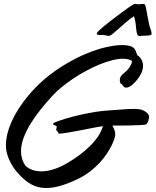

<svg xmlns="http://www.w3.org/2000/svg" viewBox="-20 -923 784 968"><path d="M561 -244.1Q561 -237.8 556.6 -223.4Q552.2 -209 542.7 -189.7Q533.2 -170.4 518.1 -147.5Q502.9 -124.5 481.9 -101.8Q460.9 -79.1 433.3 -57.9Q405.8 -36.6 371.1 -20Q323.7 2.4 284.9 13.7Q246.1 24.9 212.9 24.9Q171.9 24.9 137.9 6.6Q104 -11.7 70.8 -49.8Q59.1 -62 48.1 -78.4Q37.1 -94.7 28.6 -112.8Q20 -130.9 14.9 -150.1Q9.8 -169.4 9.8 -188Q9.8 -219.7 18.1 -251.7Q26.4 -283.7 40.8 -314.9Q55.2 -346.2 74.5 -375.7Q93.8 -405.3 115 -431.6Q136.2 -458 158.7 -481Q181.2 -503.9 202.1 -522Q253.4 -565.4 308.1 -598.1Q362.8 -630.9 415 -652.6Q467.3 -674.3 514.2 -685.1Q561 -695.8 596.2 -695.8Q603.5 -695.8 610.4 -695.3Q617.2 -694.8 623 -693.8Q636.2 -691.4 644 -687.7Q651.9 -684.1 657 -678.2Q662.1 -672.4 665 -664.1Q668 -655.8 671.9 -645Q687.5 -635.3 694.3 -620.4Q701.2 -605.5 701.2 -591.8Q701.2 -571.8 691.4 -552Q681.6 -532.2 668.9 -518.1Q658.2 -505.4 649.9 -498Q641.6 -490.7 635 -487.1Q628.4 -483.4 623.5 -482.2Q618.7 -481 615.2 -481Q610.4 -481 606.9 -483.6Q603.5 -486.3 601.1 -489.5Q598.6 -492.7 596.2 -496.1Q593.8 -499.5 590.8 -501Q586.9 -502.4 585.4 -507.1Q584 -511.7 584 -517.1Q584 -524.4 586.2 -531.5Q588.4 -538.6 592.8 -543Q596.7 -546.9 598.4 -548.6Q600.1 -550.3 601.8 -551.8Q603.5 -553.2 606.7 -555.7Q609.9 -558.1 616.2 -564Q621.1 -568.4 626 -574.2Q630.9 -580.1 635 -586.7Q639.2 -593.3 642.1 -600.6Q645 -607.9 646 -615.2Q628.9 -627 600.1 -627Q576.7 -627 546.9 -619.6Q517.1 -612.3 484.6 -599.1Q452.1 -585.9 418.5 -568.1Q384.8 -550.3 353.3 -529.5Q321.8 -508.8 293.5 -485.8Q265.1 -462.9 244.1 -439.9Q215.3 -408.7 187.3 -374Q159.2 -339.4 136.5 -303Q113.8 -266.6 99.9 -230.5Q85.9 -194.3 85.9 -160.2Q85.9 -140.1 91.3 -122.3Q96.7 -104.5 107.9 -87.9Q122.1 -74.2 142.3 -66.7Q162.6 -59.1 189 -59.1Q217.8 -59.1 252.9 -70.3Q288.1 -81.5 331.1 -107.9Q375.5 -135.7 405.8 -161.4Q436 -187 455.3 -210Q474.6 -232.9 484.6 -252.2Q494.6 -271.5 499 -287.1Q478 -284.2 447.5 -278.1Q417 -272 385.5 -265.9Q354 -259.8 325 -254.9Q295.9 -250 277.8 -249Q274.9 -249 272.9 -254.6Q271 -260.3 266.1 -264.2Q263.2 -265.6 263.2 -269Q263.2 -272 264.6 -275.9Q266.1 -279.8 266.1 -286.1Q265.1 -287.6 262.2 -288.8Q259.3 -290 255.9 -291.5Q252.4 -293 249.8 -294.4Q247.1 -295.9 247.1 -297.9Q247.1 -300.3 252.9 -304.2Q259.8 -307.6 274.7 -313Q289.6 -318.4 309.8 -324.5Q330.1 -330.6 354.7 -336.9Q379.4 -343.3 406.5 -348.9Q433.6 -354.5 461.4 -358.9Q489.3 -363.3 516.1 -365.2Q561.5 -368.2 595.2 -371.1Q628.9 -374 652.8 -374Q672.9 -374 686.3 -371.6Q699.7 -369.1 709 -362.8Q723.1 -354 727.5 -346.9Q731.9 -339.8 731.9 -334Q731.9 -331.5 731.4 -329.1Q731 -326.7 730 -324.2Q729.5 -320.3 728.3 -315.7Q727.1 -311 724.9 -306.6Q722.7 -302.2 719.7 -298.8Q716.8 -295.4 713.9 -294.9Q701.7 -293 679.9 -292Q658.2 -291 633.8 -290.5Q609.4 -290 585.9 -290Q562.5 -290 546.9 -290Q553.2 -277.3 557.1 -267.6Q561 -257.8 561 -244.1ZM638.2 -892.1Q643.6 -895 650.1 -899.2Q656.7 -903.3 661.1 -903.3Q663.6 -903.3 671.1 -902.3Q678.7 -901.4 681.2 -901.4Q682.6 -901.4 689.2 -902.3Q695.8 -903.3 697.3 -903.3Q698.2 -903.3 703.1 -903.1Q708 -902.8 709 -901.4Q711.9 -897 713.1 -894.5Q714.4 -892.1 715.8 -884.3Q717.3 -876.5 720.2 -860.6Q723.1 -844.7 729 -814Q733.4 -789.6 738.8 -776.4Q744.1 -763.2 744.1 -755.4Q744.1 -751 743.2 -749Q742.7 -747.6 739.3 -746.3Q735.8 -745.1 731 -744.4Q726.1 -743.7 721.4 -743.4Q716.8 -743.2 713.9 -743.2Q705.6 -743.2 698.2 -742.7Q690.9 -742.2 684.1 -741.2Q675.3 -741.2 671.9 -750.2Q668.5 -759.3 667 -773.7Q665.5 -788.1 663.6 -805.9Q661.6 -823.7 655.3 -841.3Q636.2 -828.6 616.5 -811.8Q596.7 -794.9 579.3 -779.3Q562 -763.7 548.8 -752.9Q535.6 -742.2 529.3 -742.2Q527.3 -742.2 523.9 -742.7Q520.5 -743.2 517.1 -743.9Q513.7 -744.6 510.5 -745.1Q507.3 -745.6 505.9 -746.1Q504.4 -746.1 502 -746.6Q499.5 -747.1 498 -747.1Q495.1 -747.1 491.7 -746.6Q488.3 -746.1 484.9 -746.1Q479 -746.1 473.6 -747.3Q468.3 -748.5 468.3 -752.9Q468.3 -753.9 468.3 -755.1Q468.3 -756.3 469.2 -757.3Q470.7 -761.2 481 -770.8Q491.2 -780.3 506.8 -793.2Q522.5 -806.2 541.3 -820.6Q560.1 -835 578.4 -848.6Q596.7 -862.3 612.5 -873.8Q628.4 -885.3 638.2 -892.1Z"/></svg>

Font: Oregano
Style: Italic
Weight: 400
Italic angle: -12°
Designer: Astigmatic (AOETI)
Foundry: Astigmatic (AOETI)
Version: Version 1.000